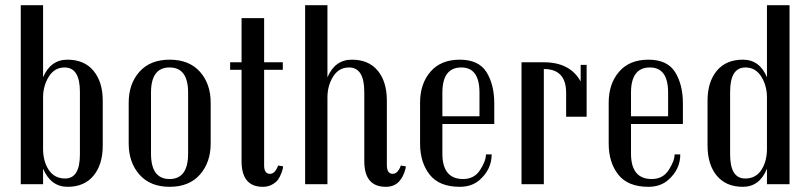

<svg xmlns="http://www.w3.org/2000/svg" viewBox="-20 -710 3123 740"><path d="M376 -149Q376 -76 340.5 -33Q305 10 240.5 10Q176 10 146 -60V0H60V-690H146V-412Q175 -480 240 -480Q305 -480 340.5 -437Q376 -394 376 -322ZM288 -115V-356Q288 -450 229 -450Q190 -450 168 -414.5Q146 -379 146 -334V-137Q146 -88 168 -55Q190 -22 231 -22Q288 -22 288 -115Z M792 -157Q792 -84 750.5 -37Q709 10 634 10Q559 10 517.5 -37Q476 -84 476 -157V-314Q476 -387 517.5 -433.5Q559 -480 634 -480Q709 -480 750.5 -433.5Q792 -387 792 -314ZM705 -118V-353Q705 -450 633.5 -450Q562 -450 562 -353V-118Q562 -20 633.5 -20Q705 -20 705 -118Z M1021 -40Q1040 -40 1052 -72L1071 -69Q1071 -60 1065 -44Q1059 -28 1051.5 -17.5Q1044 -7 1028.5 1.5Q1013 10 993 10Q911 10 911 -89V-441H867V-470H911V-640H998V-470H1070V-441H998V-72Q998 -40 1021 -40Z M1494 -40Q1513 -40 1525 -72L1544 -69Q1544 -60 1538 -44Q1532 -28 1524 -18Q1505 10 1467 10Q1384 10 1384 -89V-356Q1384 -450 1325 -450Q1286 -450 1264 -415Q1242 -380 1242 -334V0H1156V-690H1242V-412Q1271 -480 1336 -480Q1401 -480 1436 -437.5Q1471 -395 1471 -322V-74Q1471 -40 1494 -40Z M1885 -311V-232H1685V-118Q1685 -20 1765 -20Q1808 -20 1830.5 -55Q1853 -90 1853 -115H1875Q1875 -57 1828 -16Q1798 10 1752 10Q1673 10 1636 -37Q1599 -84 1599 -157V-314Q1599 -387 1639 -433.5Q1679 -480 1752 -480Q1825 -480 1855 -432Q1885 -384 1885 -311ZM1828 -262V-353Q1828 -450 1758 -450Q1685 -450 1685 -353V-262Z M2241 -260H2162V-352Q2162 -444 2076 -444V0H1990V-470H2076Q2177 -470 2218 -396V-460H2241Z M2612 -311V-232H2412V-118Q2412 -20 2492 -20Q2535 -20 2557.5 -55Q2580 -90 2580 -115H2602Q2602 -57 2555 -16Q2525 10 2479 10Q2400 10 2363 -37Q2326 -84 2326 -157V-314Q2326 -387 2366 -433.5Q2406 -480 2479 -480Q2552 -480 2582 -432Q2612 -384 2612 -311ZM2555 -262V-353Q2555 -450 2485 -450Q2412 -450 2412 -353V-262Z M3023 0H2936V-60Q2908 10 2843 10Q2778 10 2742.5 -33Q2707 -76 2707 -149V-322Q2707 -394 2742.5 -437Q2778 -480 2843 -480Q2908 -480 2936 -412V-690H3023ZM2936 -137V-334Q2936 -380 2914 -415Q2892 -450 2853 -450Q2794 -450 2794 -356V-115Q2794 -22 2852 -22Q2893 -22 2914.5 -55Q2936 -88 2936 -137Z"/></svg>

Font: Trochut
Style: Regular
Weight: 400
Designer: Andreu Balius
Foundry: Andreu Balius
Version: Version 1.001